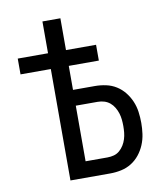

<svg xmlns="http://www.w3.org/2000/svg" viewBox="-82 -805 765 874"><g transform="rotate(-10 300.0 -367.5)"><path d="M173 0V-515H33V-588H173V-735H256V-588H395V-515H256V-404H357Q383 -404 408.5 -398.5Q434 -393 455.5 -379.5Q477 -366 493 -346Q509 -326 519 -302.5Q529 -279 532.5 -253.5Q536 -228 536 -202Q536 -177 532.5 -151.5Q529 -126 519 -102Q509 -78 493 -58Q477 -38 455.5 -24.5Q434 -11 408.5 -5.5Q383 0 357 0ZM357 -74Q373 -74 387.5 -78Q402 -82 413.5 -92Q425 -102 433 -115Q441 -128 445.5 -142.5Q450 -157 451.5 -172Q453 -187 453 -202Q453 -217 451.5 -232Q450 -247 445.5 -261.5Q441 -276 433 -289.5Q425 -303 413.5 -312.5Q402 -322 387.5 -326.5Q373 -331 357 -331H256V-74Z"/></g></svg>

Font: Nova Nerd Font
Style: Regular
Weight: 400
Designer: Belleve Invis
Foundry: Belleve Invis
Version: Version 24.1.4; ttfautohint (v1.8.4);Nerd Fonts 3.1.1